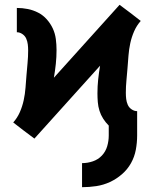

<svg xmlns="http://www.w3.org/2000/svg" viewBox="-20 -563 640 798"><path d="M321 215V115Q344 115 366 107.5Q388 100 403.5 83.5Q419 67 425.5 45Q432 23 432 0V-41Q419 -54 409 -69.5Q399 -85 393.5 -102.5Q388 -120 386.5 -138.5Q385 -157 385 -175Q385 -204 388 -232.5Q391 -261 396 -290L123 13L79 -20L35 -54Q52 -73 62.5 -97Q73 -121 78.5 -146.5Q84 -172 86 -198Q88 -224 90 -249.5Q92 -275 94.5 -301Q97 -327 97 -353Q97 -366 95.5 -378.5Q94 -391 89 -402.5Q84 -414 73 -421.5Q62 -429 50 -429V-530Q73 -530 95.5 -525.5Q118 -521 138.5 -510.5Q159 -500 174.5 -482.5Q190 -465 199.5 -444.5Q209 -424 212 -401Q215 -378 215 -355Q215 -326 212 -297.5Q209 -269 204 -240L477 -543L521 -510L565 -476Q548 -457 537.5 -433Q527 -409 521.5 -383.5Q516 -358 514 -332Q512 -306 510 -280.5Q508 -255 505.5 -229Q503 -203 503 -177Q503 -164 504.5 -151.5Q506 -139 511 -127.5Q516 -116 527 -108.5Q538 -101 550 -101V0Q550 30 544.5 59.5Q539 89 524.5 115Q510 141 487 161Q464 181 437 193.5Q410 206 380.5 210.5Q351 215 321 215Z"/></svg>

Font: Iosevka Slab Extended
Style: Bold
Weight: 700
Width: 7
Monospace: yes
Designer: Belleve Invis
Foundry: Belleve Invis
Version: Version 11.1.0; ttfautohint (v1.8.3)